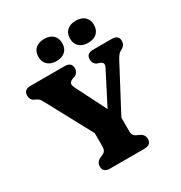

<svg xmlns="http://www.w3.org/2000/svg" viewBox="-207 -1059 1138 1206"><g transform="rotate(-30 362.0 -456.0)"><path d="M539 -43Q539 0 489.5 0H240Q190.5 0 190.5 -43Q190.5 -74.5 221 -89.5L239 -97.5Q256 -105 262 -116.2Q268 -127.5 268 -140.5V-241L97 -558Q86 -578 79.8 -588.2Q73.5 -598.5 58.5 -606L44 -613Q30.5 -619.5 24.2 -631Q18 -642.5 18 -657Q18 -700 67.5 -700H314Q364 -700 364 -657Q364 -623.5 332 -610L319.5 -606.5Q295 -596 294 -583Q293 -570 305.5 -545L413.5 -331.5L529 -557Q539.5 -576 537.8 -587.5Q536 -599 517 -607L497.5 -613Q486.5 -618 479.2 -629.2Q472 -640.5 472 -657Q472 -700 521.5 -700H656.5Q705.5 -700 705.5 -657Q705.5 -629.5 680 -614L673 -610Q665.5 -606 659 -601Q652.5 -596 644.2 -584Q636 -572 622.5 -546L461.5 -241.5V-140.5Q461.5 -110 490.5 -97.5L508.5 -89.5Q539 -74.5 539 -43ZM287.5 -752.5Q247.5 -752.5 224.2 -773.8Q201 -795 201 -832.5Q201 -870 224.2 -891.2Q247.5 -912.5 287.5 -912.5Q328 -912.5 351 -891.2Q374 -870 374 -832.5Q374 -795.5 351 -774Q328 -752.5 287.5 -752.5ZM517 -752.5Q477 -752.5 453.5 -773.8Q430 -795 430 -832.5Q430 -870 453.5 -891.2Q477 -912.5 517 -912.5Q558 -912.5 581 -891.2Q604 -870 604 -832.5Q604 -795.5 581 -774Q558 -752.5 517 -752.5Z"/></g></svg>

Font: Fraunces 9pt SuperSoft
Style: Bold
Weight: 700
Version: Version 1.000;[b76b70a41]